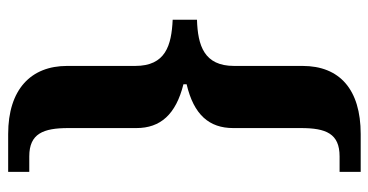

<svg xmlns="http://www.w3.org/2000/svg" viewBox="-242 -558 925 482"><g transform="rotate(90 221.0 -317.5)"><path d="M317 125H412V72H373C316 72 302 37 302 -26V-197C302 -257 268 -296 192 -315V-323C269 -341 302 -380 302 -440V-610C302 -673 316 -707 373 -707H412V-760H317C205 -760 146 -707 146 -614V-442C146 -367 95 -351 30 -349V-288C95 -285 146 -270 146 -194V-23C146 68 205 125 317 125Z"/></g></svg>

Font: Noto Serif Georgian Bold
Style: Regular
Weight: 700
Designer: Monotype Design Team, Akaki Razmadze
Foundry: Google LLC
Version: Version 2.003